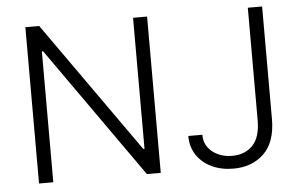

<svg xmlns="http://www.w3.org/2000/svg" viewBox="-51 -804 1397 890"><g transform="rotate(-5 647.0 -358.5)"><path d="M663 -727.3V0H598.4L168.7 -609H163V0H96.6V-727.3H160.9L592 -117.5H597.7V-727.3ZM1131.7 -727.3H1198.2V-202.8Q1197.8 -95.9 1142.8 -43Q1087.7 9.9 1001.1 9.9Q944.6 9.9 900.2 -11Q855.8 -32 830.4 -70Q805 -108 805 -159.1H870.4Q870 -110.4 907.5 -80.1Q945 -49.7 1001.1 -49.7Q1058.9 -49.7 1095.2 -86.6Q1131.4 -123.6 1131.7 -202.8Z"/></g></svg>

Font: Inter UI Light
Style: Regular
Weight: 300
Designer: Rasmus Andersson
Foundry: rsms
Version: 3.2;8d6f07862